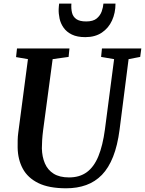

<svg xmlns="http://www.w3.org/2000/svg" viewBox="-20 -1004 781 1034"><path d="M672.5 -685.5 624 -306Q613 -220.5 589 -160Q565 -99.5 528.8 -62.2Q492.5 -25 444.2 -7.5Q396 10 336.5 10Q243.5 10 186.5 -18Q129.5 -46 102.8 -95.5Q76 -145 75 -209.5Q75 -228.5 75.2 -248.8Q75.5 -269 78.5 -290.5L130.5 -685.5L66.5 -696.5L71.5 -743H354L349.5 -697.5L263.5 -685.5L212 -301Q208.5 -273 207 -248.8Q205.5 -224.5 205.5 -205Q206.5 -159.5 221.8 -124Q237 -88.5 269 -68.5Q301 -48.5 352 -48.5Q409 -48.5 447.8 -77Q486.5 -105.5 510 -163Q533.5 -220.5 545 -306.5L594.5 -685.5L524.5 -697.5L529 -743H741L735 -697.5ZM439.5 -804Q395.5 -804 367 -818Q338.5 -832 322.5 -854.8Q306.5 -877.5 300.8 -904.2Q295 -931 296 -956Q296.5 -963.5 297 -970.5Q297.5 -977.5 298.5 -984.5H364.5Q362.5 -957.5 367.8 -935.8Q373 -914 391 -901.2Q409 -888.5 444 -888.5Q481.5 -888.5 500.8 -904.5Q520 -920.5 527.8 -942.8Q535.5 -965 537 -984.5H602Q602 -934.5 583.2 -893.5Q564.5 -852.5 528.2 -828.2Q492 -804 439.5 -804Z"/></svg>

Font: Merriweather 24pt SemiBold
Style: Italic
Weight: 600
Italic angle: -7.8°
Version: Version 2.101